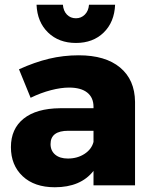

<svg xmlns="http://www.w3.org/2000/svg" viewBox="-20 -781 641 809"><path d="M549 -352V0H374V-61Q320 8 211 8Q125 8 75.5 -38.5Q26 -85 26 -161Q26 -238 79.5 -281Q133 -324 233 -325H374V-331Q374 -370 347.5 -391Q321 -412 271 -412Q237 -412 194.5 -401Q152 -390 109 -369L60 -489Q126 -519 186.5 -533.5Q247 -548 312 -548Q424 -548 486 -496.5Q548 -445 549 -352ZM374 -183V-230H268Q193 -230 193 -174Q193 -146 212.5 -129.5Q232 -113 266 -113Q306 -113 336 -132.5Q366 -152 374 -183ZM300 -704Q322 -704 337.5 -719.5Q353 -735 355 -761H465Q462 -688 417 -644Q372 -600 300 -600Q228 -600 182.5 -644Q137 -688 134 -761H245Q247 -735 262 -719.5Q277 -704 300 -704Z"/></svg>

Font: Montserrat arm2
Style: Bold
Weight: 700
Designer: Julieta Ulanovsky
Foundry: Julieta Ulanovsky
Version: Version 6.000